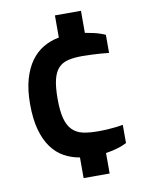

<svg xmlns="http://www.w3.org/2000/svg" viewBox="-82 -679 635 837"><g transform="rotate(-10 235.5 -260.0)"><path d="M219.7 8.8Q182.1 2.4 150.4 -15.1Q118.7 -32.7 95.5 -64.5Q72.3 -96.2 59.1 -143.6Q45.9 -190.9 45.9 -257.8Q45.9 -320.8 59.1 -367.2Q72.3 -413.6 95.5 -445.8Q118.7 -478 150.4 -496.6Q182.1 -515.1 219.7 -522V-620.1H335V-522.5Q356 -519 372.6 -515.1Q389.2 -511.2 400.4 -507.3Q413.6 -502.9 423.8 -498V-418Q407.2 -419.4 387.7 -421.4Q371.1 -422.4 350.1 -423.6Q329.1 -424.8 306.2 -424.8Q269.5 -424.8 243.2 -418.5Q216.8 -412.1 200.2 -394.3Q183.6 -376.5 175.8 -344Q168 -311.5 168 -258.8Q168 -205.1 177 -171.9Q186 -138.7 204.6 -120.4Q223.1 -102.1 251 -95.9Q278.8 -89.8 316.9 -89.8Q340.8 -89.8 361.1 -91.1Q381.3 -92.3 396.5 -94.2Q414.1 -96.2 428.2 -99.1V-18.1Q418.5 -13.2 404.8 -7.8Q393.1 -3.4 375.7 1.2Q358.4 5.9 335 9.3V100.1H219.7V8.8Z"/></g></svg>

Font: Doppio One
Style: Regular
Weight: 400
Designer: Szymon Celej
Foundry: Szymon Celej
Version: Version 1.002